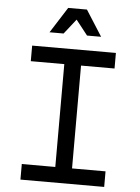

<svg xmlns="http://www.w3.org/2000/svg" viewBox="-66 -1092 831 1142"><g transform="rotate(5 350.0 -521.0)"><path d="M100 0V-93H300V-707H100V-800H600V-707H400V-93H600V0ZM196 -888 294 -1042H406L504 -888H420L350 -977L280 -888Z"/></g></svg>

Font: Martian Mono Light
Style: Regular
Weight: 300
Monospace: yes
Designer: Roman Shamin
Foundry: Evil Martians
Version: Version 1.000; ttfautohint (v1.8.4.7-5d5b)